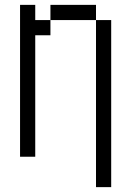

<svg xmlns="http://www.w3.org/2000/svg" viewBox="-20 -645 540 790"><path d="M375 -562.5V125H437.5V-562.5ZM62.5 -625Q62.5 -625 62.5 0H125Q125 0 125 -500H187.5V-562.5H125V-625ZM187.5 -562.5H375V-625H187.5Z"/></svg>

Font: CalcUnifontExMono
Style: Regular
Weight: 500
Version: Version 15.0.06